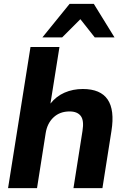

<svg xmlns="http://www.w3.org/2000/svg" viewBox="-20 -981 653 1001"><path d="M22 0 139 -736H290L243 -441Q273 -479 316.5 -498Q360 -517 412 -517Q596 -517 561 -298L514 0H363L410 -298Q419 -353 401 -376.5Q383 -400 343 -400Q292 -400 259 -369Q226 -338 218 -286L173 0ZM201 -786 343 -961H469L577 -786H474L399 -881L304 -786Z"/></svg>

Font: Mulish ExtraBold
Style: Italic
Weight: 800
Italic angle: -9°
Designer: Vernon Adams
Foundry: Vernon Adams
Version: Version 3.603; ttfautohint (v1.8.3)